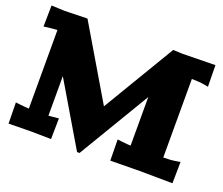

<svg xmlns="http://www.w3.org/2000/svg" viewBox="-121 -902 1282 1103"><g transform="rotate(20 520.0 -350.5)"><path d="M16.1 -127.9 40 -125Q83 -120.1 98.1 -120.1V-600.1Q83 -600.1 40 -595.2L16.1 -591.8L18.1 -721.2L98.1 -717.8L237.8 -721.2L499 -279.8L762.2 -720.2L819.8 -717.8L1020 -721.2L1022 -589.8L998 -594.2Q966.8 -600.1 919.9 -600.1V-120.1Q966.8 -120.1 998 -126L1022 -129.9L1020 1L819.8 -1L640.1 1L638.2 -127.9L662.1 -125Q705.1 -120.1 720.2 -120.1V-417L459 20H443.8L217.8 -361.8V-120.1Q227.1 -120.1 234.9 -121.6Q242.7 -123 255.9 -124L279.8 -126L277.8 1L158.2 -1L18.1 1Z"/></g></svg>

Font: Zantroke
Style: Regular
Weight: 500
Foundry: gluk
Version: Version 0.36